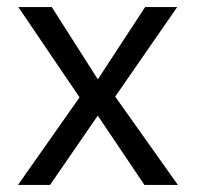

<svg xmlns="http://www.w3.org/2000/svg" viewBox="-20 -525 558 545"><path d="M483 -505 294 -232 246 -282 392 -505ZM31 0 218 -266 268 -212 122 0ZM127 -505 262 -293 304 -255 485 0H390L252 -205L209 -244L32 -505Z"/></svg>

Font: 42dot Sans Light
Style: Regular
Weight: 400
Version: Version 1.000